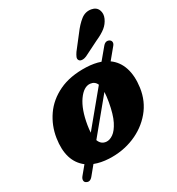

<svg xmlns="http://www.w3.org/2000/svg" viewBox="-189 -860 964 1044"><g transform="rotate(-30 292.5 -337.5)"><path d="M47.5 61Q38 56.5 37.2 45.8Q36.5 35 45.5 23.5L88 -28Q6.5 -90.5 27.5 -227Q38.5 -298.5 79 -357.2Q119.5 -416 189.8 -449.5Q260 -483 359.5 -479.5Q409 -477.5 447 -464L502 -530Q521 -554 542.5 -542.5Q552 -537 553 -527Q554 -517 545.5 -507L491 -441Q533.5 -410.5 550.2 -358.8Q567 -307 557.5 -237.5Q546.5 -158.5 498 -100.8Q449.5 -43 376.5 -13Q303.5 17 219 13Q169.5 10.5 131 -4.5L87.5 48.5Q68 73 47.5 61ZM208.5 -204Q204.5 -179.5 203.5 -159L372 -363Q361.5 -388.5 333 -391.5Q294.5 -395 259 -344.8Q223.5 -294.5 208.5 -204ZM252.5 -74Q273 -72 295.8 -87.8Q318.5 -103.5 338.8 -143.2Q359 -183 371.5 -254Q377.5 -288.5 378.5 -314L209.5 -109Q221 -77 252.5 -74ZM418.5 -659.5Q447.5 -699 476.8 -722Q506 -745 541.5 -738.5Q571 -733 580.5 -709Q590 -685 578 -658Q566 -631.5 543.5 -613.2Q521 -595 480.5 -577L388.5 -531Q375 -525 362 -525.5Q349 -526 343.5 -534Q337.5 -543 342.2 -554.5Q347 -566 356 -579Z"/></g></svg>

Font: Fraunces 9pt SuperSoft
Style: Bold Italic
Weight: 700
Italic angle: -16°
Version: Version 1.000;[b76b70a41]